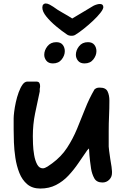

<svg xmlns="http://www.w3.org/2000/svg" viewBox="-20 -1141 728 1111"><path d="M244 -1121Q255 -1121 268 -1114Q281 -1107 288 -1102Q312 -1084 343.5 -1066.5Q375 -1049 398 -1034Q437 -1057 465 -1074Q493 -1091 515 -1104Q522 -1109 535 -1113.5Q548 -1118 558 -1118Q578 -1118 578 -1099Q577 -1087 560.5 -1066Q544 -1045 518.5 -1021Q493 -997 466 -975.5Q439 -954 418 -941Q409 -934 394 -934Q378 -934 368 -941Q338 -961 304.5 -989Q271 -1017 248 -1045.5Q225 -1074 225 -1097Q225 -1110 231 -1115.5Q237 -1121 244 -1121ZM213 -50Q167 -50 137.5 -75Q108 -100 92 -140.5Q76 -181 69 -227.5Q62 -274 60.5 -317.5Q59 -361 59 -392V-456Q59 -469 62 -494Q65 -519 71.5 -549Q78 -579 88 -606.5Q98 -634 110.5 -651.5Q123 -669 139 -669H189Q203 -669 207.5 -661.5Q212 -654 212 -643Q212 -639 211.5 -635Q211 -631 210 -627V-612Q196 -548 183 -484.5Q170 -421 170 -353Q170 -338 171 -307.5Q172 -277 177.5 -244.5Q183 -212 195 -189.5Q207 -167 228 -167Q239 -167 255.5 -177.5Q272 -188 282 -196Q335 -235 368.5 -286.5Q402 -338 426 -396Q450 -454 473 -512.5Q496 -571 527 -624Q535 -630 540.5 -632Q546 -634 558 -634Q592 -634 602.5 -612Q613 -590 613 -559Q613 -514 611 -470Q609 -426 609 -382V-293Q609 -289 611.5 -268.5Q614 -248 618 -222Q623 -196 625.5 -175.5Q628 -155 628 -150V-140Q628 -117 612 -101Q596 -85 573 -85Q539 -85 525.5 -109.5Q512 -134 507 -165Q505 -176 501 -209Q497 -242 495 -282L485 -272Q460 -236 433.5 -197Q407 -158 375.5 -124.5Q344 -91 304 -70.5Q264 -50 213 -50ZM469 -774Q444 -774 431.5 -789.5Q419 -805 419 -824Q419 -850 437.5 -873.5Q456 -897 489 -897Q514 -897 526 -881.5Q538 -866 538 -845Q538 -820 520 -797Q502 -774 469 -774ZM286 -774Q261 -774 248.5 -789.5Q236 -805 236 -824Q236 -850 254.5 -873.5Q273 -897 306 -897Q331 -897 343 -881.5Q355 -866 355 -845Q355 -820 337 -797Q319 -774 286 -774Z"/></svg>

Font: Fuzzy Bubbles
Style: Bold
Weight: 700
Designer: Robert E. Leuschke
Foundry: Robert E. Leuschke
Version: Version 1.010; ttfautohint (v1.8.3)